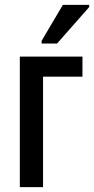

<svg xmlns="http://www.w3.org/2000/svg" viewBox="-20 -774 389 794"><path d="M62 0V-540H321V-457H158V0ZM152 -594V-605L240 -754H349V-745L216 -594Z"/></svg>

Font: Noto Sans ExtraCondensed Medium
Style: Regular
Weight: 500
Width: 2
Designer: Monotype Design Team
Foundry: Monotype Imaging Inc.
Version: Version 2.013; ttfautohint (v1.8.4.7-5d5b)